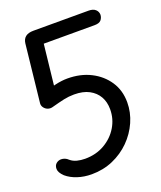

<svg xmlns="http://www.w3.org/2000/svg" viewBox="-128 -758 705 843"><g transform="rotate(-20 224.0 -336.0)"><path d="M155 4Q120 4 89.5 -6Q59 -16 38 -34Q17 -54 17 -71Q17 -87 27 -95.5Q37 -104 50 -104Q59 -104 67.5 -100.5Q76 -97 83 -90Q96 -79 113.5 -74.5Q131 -70 151 -70Q202 -70 242 -93Q282 -116 305 -154Q328 -192 328 -237Q328 -271 313.5 -296.5Q299 -322 271 -337Q243 -352 201 -352Q176 -352 153 -347Q130 -342 93 -332V-408Q110 -414 140.5 -421Q171 -428 197 -428Q258 -428 305.5 -404Q353 -380 381 -338Q409 -296 409 -240Q409 -193 389.5 -149Q370 -105 335.5 -70.5Q301 -36 255 -16Q209 4 155 4ZM48 -369 77 -636Q82 -676 129 -676L156 -639L126 -366L93 -332Q82 -329 71 -333Q60 -337 53 -347Q46 -357 48 -369ZM430 -641Q429 -627 420.5 -617Q412 -607 390 -607H126L129 -676H387Q408 -676 419 -666Q430 -656 430 -641Z"/></g></svg>

Font: Edu NSW ACT Foundation Medium
Style: Regular
Weight: 500
Version: Version 1.003